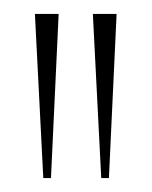

<svg xmlns="http://www.w3.org/2000/svg" viewBox="-20 -734 217 275"><path d="M42 -479 30 -714H64L53 -479ZM125 -479 113 -714H147L136 -479Z"/></svg>

Font: Noto Serif Display Condensed Thin
Style: Regular
Weight: 100
Width: 3
Designer: Monotype Design Team
Foundry: Monotype Imaging Inc.
Version: Version 2.009